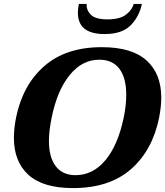

<svg xmlns="http://www.w3.org/2000/svg" viewBox="-20 -951 844 981"><path d="M378 -886Q378 -906 383 -931H423Q420 -901 443.5 -876.5Q467 -852 529 -852Q592 -852 623.5 -876Q655 -900 663 -931H705Q691 -865 647 -821Q603 -777 514 -777Q378 -777 378 -886ZM51 -247Q51 -293 62 -350Q96 -517 206.5 -613.5Q317 -710 500 -710Q654 -710 729 -642Q804 -574 804 -452Q804 -407 793 -350Q759 -182 648.5 -86Q538 10 353 10Q200 10 125.5 -57.5Q51 -125 51 -247ZM612 -350Q625 -412 625 -467Q625 -553 590 -599.5Q555 -646 487 -646Q400 -646 336 -567.5Q272 -489 244 -350Q230 -282 230 -231Q230 -147 265 -101.5Q300 -56 366 -56Q455 -56 519 -133Q583 -210 612 -350Z"/></svg>

Font: Taviraj
Style: Bold Italic
Weight: 700
Italic angle: -12°
Designer: Katatrad Team
Foundry: CadsonDemak
Version: Version 1.001